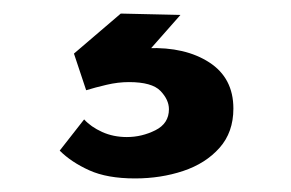

<svg xmlns="http://www.w3.org/2000/svg" viewBox="-20 -30 429 283"><path d="M104 146Q114 157 130.5 164.5Q147 172 167 172Q189 172 209 162Q229 152 229 131Q229 117 216.5 104Q204 91 170 91Q154 91 137 95Q120 99 107 103L89 49L158 -10L246 -8L171 77L148 49Q159 45 172 43.5Q185 42 198 41Q253 39 288.5 62Q324 85 324 130Q324 165 303.5 188Q283 211 250 222Q217 233 179 233Q138 233 111.5 221Q85 209 68 192Z"/></svg>

Font: Reem Kufi Fun Medium
Style: Regular
Weight: 500
Designer: Khaled Hosny
Version: Version 1.005